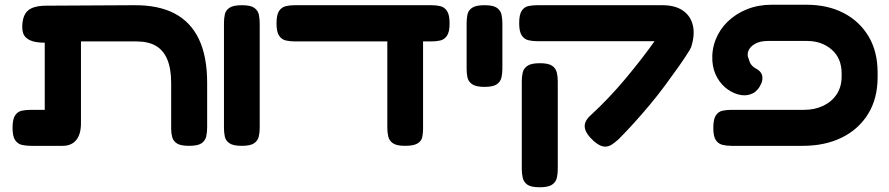

<svg xmlns="http://www.w3.org/2000/svg" viewBox="-20 -607 3757 811"><path d="M110 9Q90 9 72.5 5Q55 1 44 -15Q33 -31 33 -67Q33 -104 44 -120Q55 -136 72.5 -139.5Q90 -143 109 -143H169V-483L264 -434Q228 -430 193.5 -427.5Q159 -425 132 -429.5Q105 -434 89.5 -448.5Q74 -463 74 -492Q74 -540 97 -561.5Q120 -583 177 -583L545 -585Q649 -586 717.5 -550Q786 -514 820.5 -441Q855 -368 855 -257V-68Q855 -48 851 -30.5Q847 -13 831.5 -2Q816 9 779 9Q743 9 727.5 -1Q712 -11 707.5 -27.5Q703 -44 703 -61V-255Q703 -316 687 -355Q671 -394 639 -413Q607 -432 557 -432H322V-86Q322 -40 302 -15.5Q282 9 245 9Z M1001 9Q965 9 949 -2Q933 -13 929.5 -30.5Q926 -48 926 -67V-509Q926 -528 929.5 -545.5Q933 -563 949 -574Q965 -585 1002 -585Q1039 -585 1054.5 -573.5Q1070 -562 1073.5 -544.5Q1077 -527 1077 -508V-66Q1077 -47 1073 -30Q1069 -13 1053.5 -2Q1038 9 1001 9Z M1225 -432Q1205 -432 1187.5 -436Q1170 -440 1159 -456Q1148 -472 1148 -508Q1148 -545 1159 -561Q1170 -577 1187.5 -581Q1205 -585 1224 -585H1803Q1823 -585 1840 -581Q1857 -577 1868 -561Q1879 -545 1879 -508Q1879 -472 1868 -456Q1857 -440 1840 -436Q1823 -432 1802 -432ZM1691 9Q1655 9 1639.5 -2Q1624 -13 1620 -30.5Q1616 -48 1616 -68V-469L1767 -456V-61Q1767 -44 1763.5 -27.5Q1760 -11 1743.5 -1Q1727 9 1691 9Z M2026 -240Q1990 -240 1974 -251.5Q1958 -263 1954.5 -280Q1951 -297 1951 -316V-509Q1951 -528 1954.5 -545.5Q1958 -563 1974 -574Q1990 -585 2027 -585Q2064 -585 2079.5 -573.5Q2095 -562 2098.5 -544.5Q2102 -527 2102 -508V-315Q2102 -296 2098 -279Q2094 -262 2078.5 -251Q2063 -240 2026 -240Z M2487 -12Q2453 -43 2450 -69.5Q2447 -96 2477 -122Q2514 -156 2551.5 -195.5Q2589 -235 2624 -277Q2659 -319 2691.5 -361Q2724 -403 2752 -443Q2780 -483 2803 -518L2897 -402Q2876 -367 2848 -327.5Q2820 -288 2789 -246Q2758 -204 2724.5 -164Q2691 -124 2657.5 -87Q2624 -50 2593 -19Q2580 -7 2564.5 3.5Q2549 14 2530.5 12Q2512 10 2487 -12ZM2259 184Q2223 184 2207.5 173Q2192 162 2188 144Q2184 126 2184 107V-265Q2184 -284 2188 -301Q2192 -318 2208 -329Q2224 -340 2260 -340Q2297 -340 2312.5 -329Q2328 -318 2332 -300.5Q2336 -283 2336 -264V108Q2336 127 2332 144.5Q2328 162 2312 173Q2296 184 2259 184ZM2898 -404 2769 -433H2713H2250Q2230 -433 2212.5 -437Q2195 -441 2184 -457Q2173 -473 2173 -509Q2173 -546 2184 -562Q2195 -578 2212.5 -581.5Q2230 -585 2249 -585H2778Q2832 -585 2865 -562Q2898 -539 2907 -498Q2916 -457 2898 -404Z M3069 9Q3050 9 3032.5 5Q3015 1 3004 -14.5Q2993 -30 2993 -67Q2993 -104 3004 -120Q3015 -136 3032.5 -139.5Q3050 -143 3070 -143H3376Q3421 -143 3457 -160Q3493 -177 3514 -208.5Q3535 -240 3535 -284V-297Q3535 -361 3493 -397.5Q3451 -434 3389 -434H3223Q3192 -434 3170.5 -422.5Q3149 -411 3141.5 -393Q3134 -375 3143 -357Q3147 -340 3156.5 -330Q3166 -320 3182 -312Q3198 -300 3200 -284.5Q3202 -269 3195.5 -254Q3189 -239 3179 -228Q3169 -217 3162 -214Q3138 -201 3110 -205.5Q3082 -210 3055 -228.5Q3028 -247 3010 -278Q2992 -309 2989 -349Q2986 -397 3003 -440Q3020 -483 3054 -516Q3088 -549 3135.5 -568Q3183 -587 3239 -587H3386Q3476 -587 3543.5 -552Q3611 -517 3649 -453Q3687 -389 3687 -300V-281Q3687 -191 3647 -126Q3607 -61 3536 -26Q3465 9 3371 9Z"/></svg>

Font: Fredoka Expanded SemiBold
Style: Regular
Weight: 600
Width: 7
Designer: Ben Nathan
Foundry: Milena B. Brandão, Ben Nathan
Version: Version 2.001